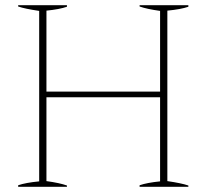

<svg xmlns="http://www.w3.org/2000/svg" viewBox="-20 -720 796 740"><path d="M625 -679V-22Q680 -14 706 -5V0H518V-6Q547 -16 597 -21V-345H159V-22Q210 -15 238 -5V0H50V-6Q79 -16 131 -21V-678Q76 -686 50 -695V-700H238V-694Q209 -684 159 -679V-367H597V-678Q546 -685 518 -695V-700H706V-694Q677 -684 625 -679Z"/></svg>

Font: Trirong Thin
Style: Regular
Weight: 250
Designer: Katatrad Team
Foundry: CadsonDemak
Version: Version 1.001